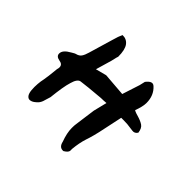

<svg xmlns="http://www.w3.org/2000/svg" viewBox="-165 -895 1085 1085"><g transform="rotate(45 377.5 -352.0)"><path d="M467 -2Q435 1 427 -37Q408 -88 408 -128Q408 -139 408.5 -147Q409 -155 410 -160Q412 -173 416 -204.5Q420 -236 427 -285L447 -366Q435 -365 424.5 -364.5Q414 -364 405 -364Q298 -355 257 -349Q235 -345 223 -301Q216 -279 210.5 -245.5Q205 -212 200 -166L189 -130Q185 -113 174 -99Q167 -91 155 -82Q143 -73 129.5 -71.5Q116 -70 106 -84Q98 -96 96 -119Q94 -142 96 -167Q98 -192 102 -208Q107 -232 114 -304Q117 -313 117 -321Q117 -344 89 -348Q60 -353 60 -375Q60 -403 104 -427Q106 -428 109 -430Q112 -432 116 -434Q124 -439 129 -440Q150 -445 159.5 -459Q169 -473 176 -498L218 -640L229 -676Q230 -680 233 -686Q236 -692 240 -702Q272 -703 290.5 -678.5Q309 -654 309 -598Q309 -598 309 -592V-598Q308 -599 298 -555L270 -459L335 -476L474 -465L508 -570L516 -604Q545 -642 567 -622Q607 -586 607 -526Q607 -498 590 -452Q598 -447 609 -443.5Q620 -440 624 -439Q655 -430 672 -418Q689 -406 693 -375Q681 -356 661 -359Q643 -362 614 -365Q598 -366 585.5 -366Q573 -366 565 -366L542 -258Q534 -218 526 -188Q518 -158 511 -138Q498 -98 493 -46V-30Q491 -16 467 -2Z"/></g></svg>

Font: Mansalva
Style: Regular
Weight: 400
Designer: Carolina Short
Foundry: Carolina Short
Version: Version 2.112; ttfautohint (v1.8.4.7-5d5b)